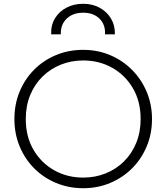

<svg xmlns="http://www.w3.org/2000/svg" viewBox="-20 -978 878 1013"><path d="M419 15Q342 15 275.8 -12.8Q209.5 -40.5 160.2 -90Q111 -139.5 83.5 -206Q56 -272.5 56 -350Q56 -428 83.5 -494.5Q111 -561 160.2 -610.5Q209.5 -660 275.8 -687.5Q342 -715 419 -715Q495.5 -715 561.5 -687Q627.5 -659 677 -609Q726.5 -559 754.2 -492.8Q782 -426.5 782 -350Q782 -272.5 754.2 -206Q726.5 -139.5 677 -90Q627.5 -40.5 561.5 -12.8Q495.5 15 419 15ZM419 -41Q482 -41 537 -63Q592 -85 633.5 -125.8Q675 -166.5 698.5 -223.5Q722 -280.5 722 -350Q722 -443 681.2 -512.5Q640.5 -582 571.8 -620.5Q503 -659 419 -659Q356 -659 301 -637Q246 -615 204.5 -574.2Q163 -533.5 139.5 -476.8Q116 -420 116 -350Q116 -257 156.8 -187.5Q197.5 -118 266.2 -79.5Q335 -41 419 -41ZM250 -797Q248 -845 270 -881.2Q292 -917.5 331 -937.8Q370 -958 419 -958Q468 -958 506.2 -937Q544.5 -916 566 -879.5Q587.5 -843 586 -797H534Q537 -848 505 -879.5Q473 -911 419 -911Q364.5 -911 331.8 -879.5Q299 -848 301 -797Z"/></svg>

Font: Geologica Roman Thin
Style: Regular
Weight: 250
Designer: Sindre Bremnes, Frode Helland
Foundry: Monokrom Skriftforlag AS
Version: Version 1.010;gftools[0.9.28]